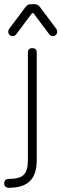

<svg xmlns="http://www.w3.org/2000/svg" viewBox="-42 -689 291 909"><path d="M18 -518Q9 -518 3 -524Q-3 -530 -3 -539Q-3 -544 1 -552L79 -656Q89 -669 104 -669H122Q137 -669 147 -656L225 -552Q229 -544 229 -539Q229 -530 223 -524Q217 -518 208 -518Q197 -518 191 -527L116 -627H110L35 -527Q29 -518 18 -518ZM1 158Q51 158 70.5 138.5Q90 119 90 69V-440Q90 -461 111 -461Q132 -461 132 -440V69Q132 136 100 168Q68 200 1 200Q-22 200 -22 179Q-22 158 1 158Z"/></svg>

Font: Jura Light
Style: Regular
Weight: 300
Designer: Daniel Johnson, Alexei Vanyashin
Foundry: Daniel Johnson
Version: Version 5.103